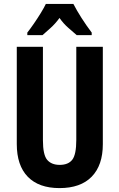

<svg xmlns="http://www.w3.org/2000/svg" viewBox="-20 -954 611 984"><path d="M507 -215Q507 -107 450 -48.5Q393 10 285 10Q179 10 122.5 -48Q66 -106 66 -216V-714H200V-236Q200 -160 222 -134.5Q244 -109 286 -109Q330 -109 350.5 -135.5Q371 -162 371 -237V-714H507ZM356 -934Q373 -901 397.5 -862.5Q422 -824 450 -787V-774H373Q356 -789 330.5 -811Q305 -833 285 -862Q264 -833 238.5 -810Q213 -787 198 -774H120V-787Q135 -806 154 -833.5Q173 -861 189.5 -888Q206 -915 215 -934Z"/></svg>

Font: Noto Sans Gujarati ExtraCondensed
Style: Bold
Weight: 700
Width: 2
Designer: Jelle Bosma - Monotype Design Team, Universal Thirst
Foundry: Monotype Imaging Inc.
Version: Version 2.106; ttfautohint (v1.8.4.7-5d5b)